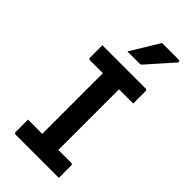

<svg xmlns="http://www.w3.org/2000/svg" viewBox="-290 -1013 1079 1079"><g transform="rotate(45 250.0 -473.0)"><path d="M427 0H84Q73 0 73 -11V-109H186V-591H84Q73 -591 73 -602V-700H416Q427 -700 427 -689V-591H314V-109H416Q427 -109 427 -98ZM301 -946H434Q440 -946 442.5 -941Q445 -936 441 -931Q422 -910 408 -894Q394 -878 380.5 -863Q367 -848 350 -828.5Q333 -809 308 -781Q302 -775 292 -775H197Q225 -820 249 -860Q273 -900 301 -946Z"/></g></svg>

Font: Recursive Sn Lnr St SmB
Style: Regular
Weight: 600
Version: Version 1.079;hotconv 1.0.112;makeotfexe 2.5.65598; ttfautoh